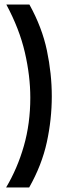

<svg xmlns="http://www.w3.org/2000/svg" viewBox="-20 -708 317 849"><path d="M8 -688H110Q166 -587 187.5 -484.5Q209 -382 209 -282Q209 -180 187 -79Q165 22 109 121H7Q57 37 85.5 -62.5Q114 -162 114 -276Q114 -372 90 -476Q66 -580 8 -688Z"/></svg>

Font: Bricolage Grotesque 12pt
Style: Regular
Weight: 400
Designer: Mathieu Triay
Foundry: Atelier Triay
Version: Version 1.001; ttfautohint (v1.8.4.7-5d5b);gftools[0.9.33.de